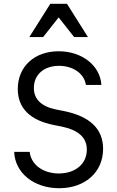

<svg xmlns="http://www.w3.org/2000/svg" viewBox="-20 -981 620 1015"><path d="M55 -178C59 -67 159 14 293 14C430 14 525 -71 525 -194C525 -300 455 -366 318 -394L277 -402C199 -418 159 -456 159 -516C159 -586 212 -633 292 -633C367 -633 426 -591 434 -532H516C510 -634 414 -710 290 -710C162 -710 74 -629 74 -511C74 -409 139 -345 265 -320L306 -312C395 -293 439 -254 439 -190C439 -115 379 -64 291 -64C207 -64 144 -111 137 -178ZM135 -785H208L290 -889L372 -785H445L334 -961H246Z"/></svg>

Font: CommitMono-dimboump
Style: Regular
Weight: 400
Monospace: yes
Designer: Eigil Nikolajsen
Foundry: Eigil Nikolajsen
Version: Version 1.143